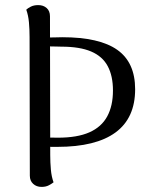

<svg xmlns="http://www.w3.org/2000/svg" viewBox="-20 -722 598 753"><path d="M205 -146Q192 -146 182 -146Q172 -146 161 -147L154 -184Q164 -183 175 -182.5Q186 -182 207 -182Q283 -182 330.5 -203Q378 -224 400.5 -265.5Q423 -307 423 -367Q423 -424 402.5 -462.5Q382 -501 337.5 -520Q293 -539 221 -539Q215 -539 201 -539.5Q187 -540 174 -540Q161 -540 155 -539L156 -574Q162 -575 175 -575Q188 -575 202.5 -575.5Q217 -576 224 -576Q370 -576 440 -526.5Q510 -477 510 -372Q510 -259 433 -202.5Q356 -146 205 -146ZM143 11Q123 11 110 -1Q97 -13 97 -33L96 -577Q96 -607 93.5 -634.5Q91 -662 83 -684Q89 -690 101 -696Q113 -702 130 -702Q150 -702 163 -690.5Q176 -679 176 -658L177 -114Q177 -85 179.5 -57Q182 -29 190 -7Q184 -2 172 4.5Q160 11 143 11Z"/></svg>

Font: Arima Thin
Style: Regular
Weight: 400
Version: Version 1.100